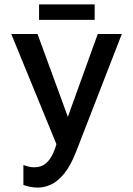

<svg xmlns="http://www.w3.org/2000/svg" viewBox="-20 -656 603 870"><path d="M152 194Q133 194 116 190.5Q99 187 86 182V92Q98 96 110 99Q122 102 136 102Q166 102 186 86Q206 70 220 40Q234 10 243 -32L245 20L31 -502H150L295 -106H280L423 -502H532L325 31Q300 95 271 130.5Q242 166 211.5 180Q181 194 152 194ZM157 -566V-636H409V-566Z"/></svg>

Font: Maven Pro Medium
Style: Regular
Weight: 500
Designer: Joe Prince
Foundry: Joe Prince
Version: Version 2.103